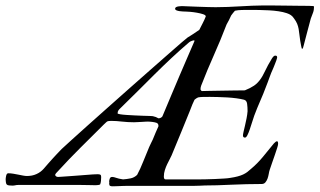

<svg xmlns="http://www.w3.org/2000/svg" viewBox="-99 -669 1150 691"><path d="M330.1 -275.4Q326.2 -271 325.2 -267.6Q324.2 -264.2 324.2 -261.2Q324.2 -259.3 333 -257.8Q341.8 -256.3 355.2 -255.4Q368.7 -254.4 384.5 -253.7Q400.4 -252.9 414.6 -252.4Q428.7 -252 438.7 -251.7Q448.7 -251.5 450.7 -251Q458.5 -249 461.9 -247.8Q465.3 -246.6 471.2 -243.2Q480 -243.2 485.4 -250Q502.4 -291 517.6 -326.7Q532.7 -362.3 546.6 -395.3Q560.5 -428.2 574 -459Q587.4 -489.7 600.6 -520.5V-523.9Q596.2 -523.9 590.6 -521.7Q585 -519.5 582 -517.1Q548.8 -488.8 518.3 -460.2Q487.8 -431.6 457.5 -401.6Q427.2 -371.6 396 -340.3Q364.7 -309.1 330.1 -275.4ZM293.9 -8.3Q293.9 -10.7 294.4 -11.7Q293.9 -13.7 293.9 -16.1Q293.9 -20.5 296.1 -26.4Q298.3 -32.2 304.7 -32.2Q310.5 -32.2 318.8 -29.1Q327.1 -25.9 343.8 -23.4Q357.9 -24.4 371.1 -27.1Q384.3 -29.8 394.5 -39.6Q405.8 -60.5 416.3 -87.2Q426.8 -113.8 438 -140.1Q441.4 -147.9 444.6 -154.1Q447.8 -160.2 450.7 -166.5Q456.1 -179.2 460.9 -191.2Q465.8 -203.1 471.2 -214.4V-216.3Q471.2 -223.6 465.3 -226.6Q459 -229 449.5 -230.2Q439.9 -231.4 432.1 -231.4Q428.7 -231.4 422.6 -231Q416.5 -230.5 409.4 -230.2Q402.3 -230 395.3 -229.5Q388.2 -229 383.3 -229Q361.3 -229 340.3 -231.4Q319.3 -233.9 301.3 -233.9Q300.3 -233.9 295.4 -233.6Q290.5 -233.4 288.1 -232.4Q285.6 -231.4 282.7 -228.5Q279.8 -225.6 274.4 -220.7Q252.4 -198.7 231.7 -178.2Q210.9 -157.7 190.7 -137.5Q170.4 -117.2 150.1 -96.2Q129.9 -75.2 108.9 -52.2Q106.4 -49.8 103 -45.9Q99.6 -42 99.6 -39.6Q99.6 -36.6 102.8 -34.4Q106 -32.2 109.9 -32.2Q112.8 -32.2 123 -33Q133.3 -33.7 147.5 -34.7Q161.6 -35.6 177.7 -36.9Q193.8 -38.1 208.7 -39.3Q223.6 -40.5 235.4 -41.3Q247.1 -42 252.4 -42Q258.8 -42 262 -40.3Q265.1 -38.6 265.1 -32.2Q265.1 -25.4 264.4 -18.3Q263.7 -11.2 261.7 -5.9Q260.7 -3.9 254.9 -3.2Q249 -2.4 245.6 -2.4Q237.3 -2.4 220.7 -2.9Q204.1 -3.4 188 -3.4H-32.2Q-39.1 -3.4 -43.9 -2.2Q-48.8 -1 -54.2 -1Q-60.5 -1 -66.4 -1.7Q-72.3 -2.4 -74.7 -4.9Q-77.1 -7.3 -77.9 -13.7Q-78.6 -20 -78.6 -22Q-78.6 -23.9 -78.4 -27.8Q-78.1 -31.7 -77.1 -35.6Q-76.2 -39.6 -74.5 -42.5Q-72.8 -45.4 -69.3 -45.4Q-61 -45.4 -51.8 -43.9Q-42.5 -42.5 -33.2 -40.5Q-23.9 -38.6 -15.9 -37.1Q-7.8 -35.6 -2 -35.6Q17.1 -35.6 32.2 -42.5Q47.4 -49.3 58.1 -61.5Q65.9 -70.3 74.7 -80.6Q83.5 -90.8 92.3 -100.3Q101.1 -109.9 109.1 -118.4Q117.2 -127 123 -132.8Q133.3 -142.6 158 -164.8Q182.6 -187 215.8 -216.8Q249 -246.6 288.1 -281.2Q327.1 -315.9 366.5 -350.8Q405.8 -385.7 442.9 -418.2Q480 -450.7 508.8 -476.1Q537.6 -501.5 555.7 -517.1Q573.7 -532.7 575.7 -533.7Q585 -539.6 595.9 -546.4Q606.9 -553.2 618.2 -561.5Q624.5 -574.2 630.6 -585.7Q636.7 -597.2 641.6 -609.9Q641.6 -614.7 631.8 -617.9Q622.1 -621.1 609.4 -623.3Q596.7 -625.5 584.7 -626.5Q572.8 -627.4 568.4 -627.4Q565.4 -627.4 559.3 -627.7Q553.2 -627.9 546.9 -628.9Q540.5 -629.9 535.9 -631.8Q531.2 -633.8 531.2 -637.7Q531.2 -641.1 534.4 -643.1Q537.6 -645 542 -645.8Q546.4 -646.5 550.5 -646.7Q554.7 -647 556.6 -647Q560.5 -647 576.7 -646.2Q592.8 -645.5 612.3 -644.8Q631.8 -644 650.1 -643.6Q668.5 -643.1 677.2 -643.1Q698.2 -643.1 720.7 -644Q743.2 -645 765.1 -646.2Q787.1 -647.5 808.3 -648.4Q829.6 -649.4 848.6 -649.4Q868.7 -649.4 891.1 -649.2Q913.6 -648.9 935.5 -648.7Q957.5 -648.4 977.5 -648.2Q997.6 -647.9 1012.7 -647.9Q1031.2 -647.9 1031.2 -645.5Q1031.2 -632.8 1027.6 -623.5Q1023.9 -614.3 1019.5 -602.1Q1012.7 -578.1 1006.8 -554.4Q1001 -530.8 994.1 -505.9Q993.2 -501.5 991.7 -497.3Q990.2 -493.2 988.3 -493.2Q987.3 -493.2 986.6 -496.1Q985.8 -499 984.9 -503.4Q983.9 -507.8 983.2 -512.9Q982.4 -518.1 981.4 -522.9Q979.5 -534.7 978.5 -544.9Q977.5 -555.2 975.8 -564.7Q974.1 -574.2 970.5 -583.3Q966.8 -592.3 959.5 -602.1Q954.1 -610.4 948 -614.5Q941.9 -618.7 933.1 -621.6Q919.9 -626 903.6 -628.4Q887.2 -630.9 869.4 -631.8Q851.6 -632.8 833.5 -633.1Q815.4 -633.3 798.8 -633.3Q786.1 -633.3 771.7 -633.1Q757.3 -632.8 746.6 -630.4Q743.2 -627 739.7 -622.3Q736.3 -617.7 732.9 -613.3Q730 -606.4 725.3 -597.2Q720.7 -587.9 716.3 -580.6Q694.8 -524.4 670.9 -470.9Q647 -417.5 625 -360.8Q622.6 -354 622.6 -348.1Q622.6 -346.2 624.3 -343.8Q626 -341.3 628.9 -341.3Q631.3 -341.3 648.7 -341.8Q666 -342.3 689.5 -342.5Q712.9 -342.8 738.3 -343.3Q763.7 -343.8 782.2 -343.8Q801.8 -351.6 815.4 -360.8Q829.1 -370.1 840.3 -386.7Q845.2 -393.6 851.8 -407.2Q858.4 -420.9 865.7 -434.6Q873 -448.2 879.6 -458.5Q886.2 -468.8 891.1 -468.8Q895.5 -468.8 897 -467.3Q898.4 -465.8 898.4 -461.4Q897.9 -458.5 895.8 -452.4Q893.6 -446.3 890.9 -439.5Q888.2 -432.6 885.7 -426.5Q883.3 -420.4 881.8 -417.5Q879.9 -414.1 877 -406.5Q874 -398.9 870.8 -390.1Q867.7 -381.3 864.5 -372.8Q861.3 -364.3 858.9 -358.4Q848.6 -330.6 837.6 -305.9Q826.7 -281.2 815.9 -252.4Q812.5 -242.7 808.3 -229.2Q804.2 -215.8 800 -203.6Q795.9 -191.4 791.5 -182.6Q787.1 -173.8 782.7 -173.8Q775.4 -173.8 775.4 -181.6Q775.4 -185.5 777.6 -195.1Q779.8 -204.6 782.7 -216.8Q785.6 -229 788.3 -242.7Q791 -256.3 792 -268.6Q792 -283.7 790.3 -295.7Q788.6 -307.6 779.3 -310.1Q768.1 -313 752 -315.2Q735.8 -317.4 718.5 -318.4Q701.2 -319.3 684.6 -319.8Q668 -320.3 656.2 -320.3Q641.6 -320.3 631.1 -320.1Q620.6 -319.8 613.8 -318.4Q611.3 -317.4 607.4 -314.9Q603.5 -312.5 601.1 -310.1Q597.2 -302.2 593.5 -293.5Q589.8 -284.7 584.5 -270.5Q570.8 -235.8 553.2 -193.6Q535.6 -151.4 518.6 -109.9Q516.1 -104 511.7 -95.9Q507.3 -87.9 502.7 -78.1Q498 -68.4 494.4 -57.1Q490.7 -45.9 490.7 -33.7Q490.7 -23.4 496.6 -23.4H620.6Q626.5 -23.4 641.6 -23.7Q656.7 -23.9 673.8 -24.7Q690.9 -25.4 706.5 -26.4Q722.2 -27.3 729.5 -28.8Q745.6 -31.2 756.6 -34.2Q767.6 -37.1 775.9 -41Q784.2 -44.9 790.8 -49.8Q797.4 -54.7 804.7 -61.5Q827.1 -80.1 847.4 -104.7Q867.7 -129.4 886.7 -152.8Q894 -160.6 897.9 -160.6Q901.9 -160.6 901.9 -151.4Q901.9 -147 898.4 -136.2Q895 -125.5 890.4 -112.1Q885.7 -98.6 880.6 -84Q875.5 -69.3 871.6 -57.6Q869.6 -51.8 868.2 -43Q866.7 -34.2 863.8 -26.1Q860.8 -18.1 856 -12.5Q851.1 -6.8 842.8 -6.8Q815.9 -6.8 788.1 -6.1Q760.3 -5.4 733.4 -4.2Q706.5 -2.9 682.1 -2.2Q657.7 -1.5 638.2 -1.5Q635.3 -1.5 631.6 -1.2Q627.9 -1 621.1 -0.7Q614.3 -0.5 602.8 -0.2Q591.3 0 572.8 0H354.5Q350.6 0 344.5 0.2Q338.4 0.5 331.8 0.7Q325.2 1 318.4 1.2Q311.5 1.5 305.7 1.5Q300.3 1.5 297.1 -0.2Q293.9 -2 293.9 -8.3Z"/></svg>

Font: IM FELL French Canon
Style: Italic
Weight: 400
Italic angle: -17°
Designer: Igino Marini
Foundry: Igino Marini
Version: 3.00